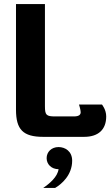

<svg xmlns="http://www.w3.org/2000/svg" viewBox="-20 -670 548 940"><path d="M266.7 50C231.7 50 208.3 74.2 208.3 104.2C208.3 134.2 231.7 158.3 266.7 158.3C261.7 195.8 223.3 228.3 191.7 250H250C280 232.5 333.3 188.3 333.3 116.7C333.3 70 298.3 50 266.7 50ZM341.7 -100H250C206.7 -100 200 -106.7 200 -150V-650H58.3V-133.3C58.3 -35.8 92.5 0 191.7 0H391.7C460.8 0 500 -35 500 -100C500 -133.3 479.2 -158.3 479.2 -158.3H366.7C366.7 -158.3 375 -132.5 375 -120.8C375 -108.3 366.7 -100 341.7 -100Z"/></svg>

Font: BoonHome
Style: Bold
Weight: 700
Designer: Sungsit Sawaiwan
Foundry: Sungsit Sawaiwan
Version: Version 0.2